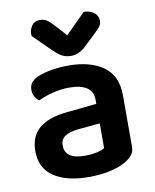

<svg xmlns="http://www.w3.org/2000/svg" viewBox="-82 -774 686 852"><g transform="rotate(-10 261.0 -348.0)"><path d="M250 -81Q279 -81 303 -86.5Q327 -92 338 -100V-211L241 -202Q201 -198 180 -184.5Q159 -171 159 -142Q159 -113 180.5 -97Q202 -81 250 -81ZM246 -488Q344 -488 402.5 -446Q461 -404 461 -316V-85Q461 -61 449 -47Q437 -33 419 -22Q391 -5 348 5Q305 15 250 15Q150 15 92.5 -23.5Q35 -62 35 -139Q35 -206 77.5 -241.5Q120 -277 201 -285L338 -299V-317Q338 -355 310.5 -373Q283 -391 233 -391Q194 -391 157 -381.5Q120 -372 91 -358Q80 -366 72.5 -379.5Q65 -393 65 -409Q65 -429 74.5 -441.5Q84 -454 105 -464Q134 -476 171 -482Q208 -488 246 -488ZM264 -621 354 -711Q383 -710 400.5 -696Q418 -682 418 -660Q418 -644 408.5 -632.5Q399 -621 381 -604L328 -554Q299 -528 266 -528Q245 -528 228.5 -535.5Q212 -543 187 -567L108 -645Q107 -649 107 -654Q107 -674 119 -691.5Q131 -709 156 -709Q172 -709 184.5 -702Q197 -695 217 -673Z"/></g></svg>

Font: Baloo Chettan 2 SemiBold
Style: Regular
Weight: 600
Designer: Maithili Shingre, Unnati Kotecha and Ek Type
Foundry: Ek Type
Version: Version 1.640;hotconv 1.0.111;makeotfexe 2.5.65597; ttfautoh